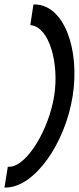

<svg xmlns="http://www.w3.org/2000/svg" viewBox="-20 -715 354 861"><path d="M15 33 0 126H5C136 126 273 -74 306 -285C339 -496 266 -695 135 -695H130L116 -603L119 -602C201 -593 246 -432 223 -285C200 -138 102 33 20 33Z"/></svg>

Font: Charger Sport
Style: SeBdNrwObl
Weight: 600
Designer: Jasper
Foundry: Cannot Into Space Fonts
Version: Version 1.1